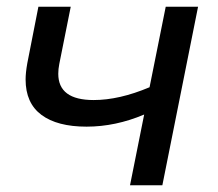

<svg xmlns="http://www.w3.org/2000/svg" viewBox="-20 -550 648 570"><path d="M568 -530 462 0H366L408 -210Q323 -174 237 -174Q150 -174 103 -209Q56 -244 56 -314Q56 -334 61 -362L94 -530H190L156 -360Q153 -345 153 -331Q153 -253 258 -253Q334 -253 424 -291L472 -530Z"/></svg>

Font: Montserrat Alternates Medium
Style: Italic
Weight: 500
Italic angle: -11.3°
Designer: Julieta Ulanovsky
Foundry: Julieta Ulanovsky
Version: Version 7.200